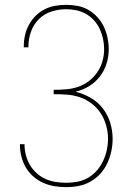

<svg xmlns="http://www.w3.org/2000/svg" viewBox="-20 -763 540 791"><path d="M253 8Q228 8 204 4Q180 0 157.5 -10Q135 -20 116.5 -36.5Q98 -53 86 -74Q74 -95 68 -119Q62 -143 62 -168Q62 -168 62 -168Q62 -168 62 -169H81Q81 -168 81 -168Q81 -168 81 -168Q81 -146 86.5 -124.5Q92 -103 103 -84Q114 -65 130.5 -50Q147 -35 167 -26Q187 -17 209 -13.5Q231 -10 253 -10Q276 -10 299.5 -14.5Q323 -19 343.5 -31Q364 -43 379.5 -61Q395 -79 405 -100.5Q415 -122 420 -145Q425 -168 425 -192Q425 -219 417.5 -246Q410 -273 395 -296Q380 -319 358 -336Q336 -353 310 -362Q284 -371 256.5 -373Q229 -375 201 -375V-393Q226 -393 251.5 -395Q277 -397 301 -405Q325 -413 345.5 -428.5Q366 -444 380.5 -465Q395 -486 402 -510.5Q409 -535 409 -560Q409 -582 404.5 -603Q400 -624 391 -643.5Q382 -663 367.5 -679Q353 -695 334.5 -705.5Q316 -716 295 -720.5Q274 -725 253 -725Q222 -725 192 -715.5Q162 -706 140 -684Q118 -662 107.5 -632Q97 -602 97 -572Q97 -571 97 -570Q97 -569 97 -568H78Q78 -569 78 -570Q78 -571 78 -572Q78 -595 83 -617.5Q88 -640 99 -660.5Q110 -681 126.5 -697.5Q143 -714 163.5 -724.5Q184 -735 207 -739Q230 -743 253 -743Q277 -743 300.5 -738.5Q324 -734 344.5 -722Q365 -710 381.5 -692Q398 -674 408 -652.5Q418 -631 423 -607.5Q428 -584 428 -561Q428 -530 419 -501Q410 -472 391.5 -448Q373 -424 347 -408Q321 -392 291 -385Q324 -377 353.5 -360Q383 -343 403.5 -316.5Q424 -290 434 -257.5Q444 -225 444 -191Q444 -165 438.5 -139.5Q433 -114 422 -90.5Q411 -67 393.5 -47.5Q376 -28 353 -15Q330 -2 304.5 3Q279 8 253 8Z"/></svg>

Font: iosevka_custom_sans_ss08 Thin
Style: Regular
Weight: 100
Designer: Belleve Invis
Foundry: Belleve Invis
Version: Version 10.3.0; ttfautohint (v1.8.3)